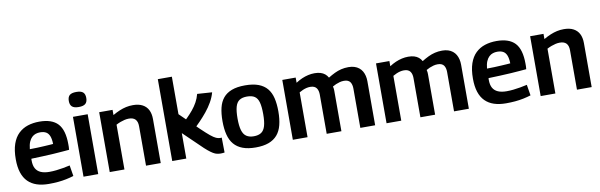

<svg xmlns="http://www.w3.org/2000/svg" viewBox="-50 -1227 5342 1709"><g transform="rotate(-10 2621.5 -372.0)"><path d="M284 10Q223 10 176 -5.5Q129 -21 96.5 -53.5Q64 -86 47.5 -136.5Q31 -187 31 -257Q31 -338 50.5 -394.5Q70 -451 106 -485.5Q142 -520 190 -535.5Q238 -551 295 -551Q408 -551 461.5 -494Q515 -437 515 -308Q515 -299 515 -285Q515 -271 513 -258Q490 -256 454 -253Q418 -250 373 -247Q328 -244 276 -242Q224 -240 169 -238Q168 -235 168 -231Q168 -227 168 -223Q168 -177 183.5 -149.5Q199 -122 230 -108.5Q261 -95 308 -95Q338 -95 369.5 -98.5Q401 -102 432.5 -107.5Q464 -113 494 -120L510 -22Q478 -12 442 -4.5Q406 3 367 6.5Q328 10 284 10ZM170 -324Q205 -324 237.5 -325.5Q270 -327 299 -328.5Q328 -330 349 -331.5Q370 -333 382 -334Q381 -378 370.5 -405Q360 -432 339 -444Q318 -456 285 -456Q265 -456 246 -450Q227 -444 211 -429Q195 -414 184.5 -389Q174 -364 170 -324Z M665 -618Q623 -618 604.5 -634.5Q586 -651 586 -686Q586 -722 604.5 -738Q623 -754 665 -754Q707 -754 725.5 -738Q744 -722 744 -686Q744 -651 725.5 -634.5Q707 -618 665 -618ZM598 0V-541H731V0Z M835 0V-541H956V-494Q989 -513 1019 -525.5Q1049 -538 1078.5 -544.5Q1108 -551 1141 -551Q1193 -551 1227.5 -532.5Q1262 -514 1279 -480Q1296 -446 1296 -398V0H1163V-356Q1163 -398 1143.5 -418.5Q1124 -439 1085 -439Q1065 -439 1046 -434.5Q1027 -430 1008 -423Q989 -416 968 -405V0Z M1837 9Q1821 9 1804.5 5.5Q1788 2 1769.5 -9Q1751 -20 1725.5 -41Q1700 -62 1665 -97L1527 -230V0H1400V-740H1527V-401L1692 -240Q1741 -193 1770.5 -169Q1800 -145 1819.5 -136.5Q1839 -128 1855 -128Q1858 -128 1862 -128.5Q1866 -129 1870 -129L1872 6Q1865 7 1856.5 8Q1848 9 1837 9ZM1636 -238 1528 -291Q1563 -322 1593.5 -352Q1624 -382 1649.5 -413Q1675 -444 1693.5 -477.5Q1712 -511 1722 -550L1856 -541Q1844 -497 1820 -455Q1796 -413 1764.5 -374.5Q1733 -336 1700 -302Q1667 -268 1636 -238Z M1902 -271Q1902 -340 1914.5 -392Q1927 -444 1956 -479Q1985 -514 2033.5 -532.5Q2082 -551 2154 -551Q2227 -551 2275.5 -532.5Q2324 -514 2353 -479Q2382 -444 2394.5 -392Q2407 -340 2407 -271Q2407 -202 2393.5 -149Q2380 -96 2350 -61Q2320 -26 2272 -8Q2224 10 2154 10Q2085 10 2037 -8Q1989 -26 1959 -61Q1929 -96 1915.5 -149Q1902 -202 1902 -271ZM2038 -271Q2038 -204 2050 -164.5Q2062 -125 2088 -108Q2114 -91 2154 -91Q2196 -91 2221.5 -108Q2247 -125 2258.5 -164.5Q2270 -204 2270 -271Q2270 -338 2259.5 -377Q2249 -416 2223.5 -433Q2198 -450 2154 -450Q2111 -450 2085.5 -433Q2060 -416 2049 -377Q2038 -338 2038 -271Z M2490 0V-541H2611V-494Q2640 -513 2668 -525Q2696 -537 2724.5 -543.5Q2753 -550 2782 -550Q2813 -550 2836 -543Q2859 -536 2875.5 -522.5Q2892 -509 2903 -489Q2934 -508 2963 -522Q2992 -536 3023 -543.5Q3054 -551 3089 -551Q3119 -551 3142.5 -543.5Q3166 -536 3183.5 -522Q3201 -508 3212 -489Q3223 -470 3228.5 -447Q3234 -424 3234 -398V0H3100V-356Q3100 -372 3096.5 -387Q3093 -402 3085.5 -413.5Q3078 -425 3064 -431.5Q3050 -438 3029 -438Q3009 -438 2990.5 -433Q2972 -428 2955.5 -421Q2939 -414 2924 -405Q2927 -395 2928 -385Q2929 -375 2929 -366V0H2796V-356Q2796 -371 2792.5 -386Q2789 -401 2781 -412.5Q2773 -424 2759 -430.5Q2745 -437 2724 -437Q2706 -437 2689.5 -433Q2673 -429 2656.5 -422Q2640 -415 2623 -405V0Z M3337 0V-541H3458V-494Q3487 -513 3515 -525Q3543 -537 3571.5 -543.5Q3600 -550 3629 -550Q3660 -550 3683 -543Q3706 -536 3722.5 -522.5Q3739 -509 3750 -489Q3781 -508 3810 -522Q3839 -536 3870 -543.5Q3901 -551 3936 -551Q3966 -551 3989.5 -543.5Q4013 -536 4030.5 -522Q4048 -508 4059 -489Q4070 -470 4075.5 -447Q4081 -424 4081 -398V0H3947V-356Q3947 -372 3943.5 -387Q3940 -402 3932.5 -413.5Q3925 -425 3911 -431.5Q3897 -438 3876 -438Q3856 -438 3837.5 -433Q3819 -428 3802.5 -421Q3786 -414 3771 -405Q3774 -395 3775 -385Q3776 -375 3776 -366V0H3643V-356Q3643 -371 3639.5 -386Q3636 -401 3628 -412.5Q3620 -424 3606 -430.5Q3592 -437 3571 -437Q3553 -437 3536.5 -433Q3520 -429 3503.5 -422Q3487 -415 3470 -405V0Z M4416 10Q4355 10 4308 -5.5Q4261 -21 4228.5 -53.5Q4196 -86 4179.5 -136.5Q4163 -187 4163 -257Q4163 -338 4182.5 -394.5Q4202 -451 4238 -485.5Q4274 -520 4322 -535.5Q4370 -551 4427 -551Q4540 -551 4593.5 -494Q4647 -437 4647 -308Q4647 -299 4647 -285Q4647 -271 4645 -258Q4622 -256 4586 -253Q4550 -250 4505 -247Q4460 -244 4408 -242Q4356 -240 4301 -238Q4300 -235 4300 -231Q4300 -227 4300 -223Q4300 -177 4315.5 -149.5Q4331 -122 4362 -108.5Q4393 -95 4440 -95Q4470 -95 4501.5 -98.5Q4533 -102 4564.5 -107.5Q4596 -113 4626 -120L4642 -22Q4610 -12 4574 -4.5Q4538 3 4499 6.5Q4460 10 4416 10ZM4302 -324Q4337 -324 4369.5 -325.5Q4402 -327 4431 -328.5Q4460 -330 4481 -331.5Q4502 -333 4514 -334Q4513 -378 4502.5 -405Q4492 -432 4471 -444Q4450 -456 4417 -456Q4397 -456 4378 -450Q4359 -444 4343 -429Q4327 -414 4316.5 -389Q4306 -364 4302 -324Z M4730 0V-541H4851V-494Q4884 -513 4914 -525.5Q4944 -538 4973.5 -544.5Q5003 -551 5036 -551Q5088 -551 5122.5 -532.5Q5157 -514 5174 -480Q5191 -446 5191 -398V0H5058V-356Q5058 -398 5038.5 -418.5Q5019 -439 4980 -439Q4960 -439 4941 -434.5Q4922 -430 4903 -423Q4884 -416 4863 -405V0Z"/></g></svg>

Font: Georama ExtraCondensed Thin SemiBold
Style: Regular
Weight: 600
Version: Version 1.001